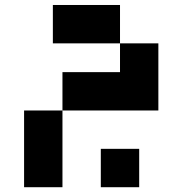

<svg xmlns="http://www.w3.org/2000/svg" viewBox="-20 -450 743 782"><path d="M625 0H234.4V312.5H78.1V0H234.4V-156.2H468.8V-273.4H195.3V-429.7H468.8V-273.4H625ZM546.9 156.2V312.5H390.6V156.2Z"/></svg>

Font: Sorena-Fanum Normal
Style: Regular
Weight: 400
Designer: Mohammad Darvishi
Version: Version 1.000;March 20, 2024;FontCreator 15.0.0.2958 64-bit